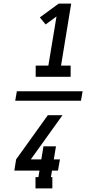

<svg xmlns="http://www.w3.org/2000/svg" viewBox="-20 -870 540 1060"><path d="M177 -446V-508H247L292 -779L232 -735L200 -774L304 -850H373L317 -508H370V-446ZM269 170H176V108H192L198 72H59L69 10L244 -234H325L150 10H208L220 -62H289L277 10H311L300 72H267L261 108H269ZM64 -314 73 -366H436L427 -314Z"/></svg>

Font: Iosevka Curly Slab Oblique
Style: Regular
Weight: 400
Italic angle: -9°
Monospace: yes
Designer: Belleve Invis
Foundry: Belleve Invis
Version: Version 11.1.0; ttfautohint (v1.8.3)